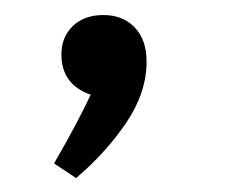

<svg xmlns="http://www.w3.org/2000/svg" viewBox="-20 -108 315 262"><path d="M180 -23.8Q180 18.8 151.9 60Q123.8 101.2 83.8 135L53.8 115Q86.2 58.8 103.8 21.2Q63.8 7.5 63.8 -33.8Q63.8 -57.5 79.4 -72.5Q95 -87.5 121.2 -87.5Q147.5 -87.5 163.8 -70.6Q180 -53.8 180 -23.8Z"/></svg>

Font: Cambay
Style: Regular
Weight: 400
Version: Version 1.180;PS 001.180;hotconv 1.0.70;makeotf.lib2.5.58329